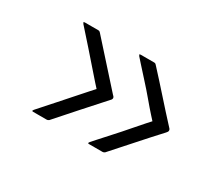

<svg xmlns="http://www.w3.org/2000/svg" viewBox="-75 -653 717 634"><g transform="rotate(30 284.0 -336.5)"><path d="M308 -166Q302 -166 303.5 -169Q305 -172 306 -173Q307 -174 322 -191Q337 -208 359 -232Q381 -256 401.5 -280Q422 -304 436.5 -320Q451 -336 451 -336Q451 -336 436.5 -352Q422 -368 401.5 -392.5Q381 -417 359 -441Q337 -465 322 -482Q307 -499 306 -500Q305 -502 303.5 -504.5Q302 -507 308 -507Q314 -507 332 -507Q350 -507 359 -507Q361 -507 362.5 -506.5Q364 -506 367 -503Q403 -464 438 -424.5Q473 -385 509 -346Q519 -337 509 -327Q473 -288 438 -248.5Q403 -209 367 -169Q363 -166 359 -166Q350 -166 332 -166Q314 -166 308 -166ZM95 -166Q89 -166 90.5 -169Q92 -172 93 -173Q94 -174 109 -191Q124 -208 145.5 -232Q167 -256 188 -280Q209 -304 223.5 -320Q238 -336 238 -336Q238 -336 223.5 -352Q209 -368 188 -392.5Q167 -417 145.5 -441Q124 -465 109 -482Q94 -499 93 -500Q92 -502 90.5 -504.5Q89 -507 95 -507Q101 -507 118.5 -507Q136 -507 146 -507Q148 -507 149.5 -506.5Q151 -506 154 -503Q189 -464 224.5 -424.5Q260 -385 295 -346Q306 -337 295 -327Q260 -288 224.5 -248.5Q189 -209 154 -169Q150 -166 146 -166Q136 -166 118.5 -166Q101 -166 95 -166Z"/></g></svg>

Font: Glory Thin Light
Style: Regular
Weight: 300
Version: Version 1.011